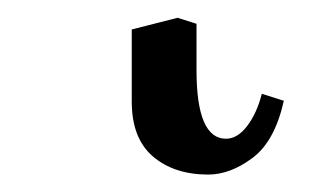

<svg xmlns="http://www.w3.org/2000/svg" viewBox="-20 59 372 217"><path d="M128.9 92.3 180.7 79.1 202.1 85.9V138.2Q202.1 215.8 235.4 215.8Q248.5 215.8 259.5 201.2Q270.5 186.5 275.9 165L300.8 172.9Q290.5 218.8 265.4 237.5Q240.2 256.3 215.3 256.3Q176.8 256.3 152.8 235.8Q128.9 215.3 128.9 173.8Z"/></svg>

Font: Libertinage
Style: l
Weight: 400
Designer: OSP
Foundry: OSP
Version: Version 1.0; 2008; OFL relea